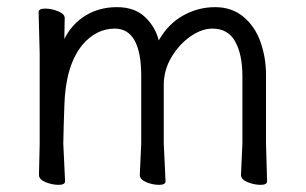

<svg xmlns="http://www.w3.org/2000/svg" viewBox="-20 -506 856 537"><path d="M654 -17 658 -105V-293Q658 -353 638 -389.5Q618 -426 574 -426Q544 -426 512.5 -404Q481 -382 459.5 -346Q438 -310 438 -268V-105L443 1Q443 11 425 11Q407 11 389 3.5Q371 -4 371 -17L375 -105V-293Q375 -426 301 -426Q249 -426 210 -380Q163 -322 160 -210Q158 -156 157 -105L162 1Q162 11 144 11Q126 11 107.5 3.5Q89 -4 89 -17L91 -105V-356L88 -472Q88 -482 106 -482Q124 -482 142.5 -474.5Q161 -467 161 -455.5Q161 -444 160.5 -430.5Q160 -417 160 -397Q180 -438 218.5 -462Q257 -486 307 -486Q357 -486 386 -458Q415 -430 424 -393Q450 -439 492 -462.5Q534 -486 581.5 -486Q629 -486 661.5 -458.5Q694 -431 709 -387.5Q724 -344 724 -297V-105L727 1Q727 11 709 11Q691 11 672.5 3.5Q654 -4 654 -17Z"/></svg>

Font: LXGW WenKai
Style: Regular
Weight: 400
Designer: LXGW / Fontworks Inc.
Foundry: LXGW / Fontworks Inc.
Version: Version 1.520; June 14, 2025